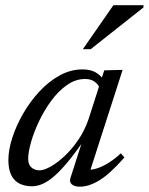

<svg xmlns="http://www.w3.org/2000/svg" viewBox="-20 -692 560 722"><path d="M245 -23 297 -185H310Q272 -129 241.8 -91.5Q211.5 -54 186.8 -32Q162 -10 141 -0.8Q120 8.5 100.5 8.5Q73.5 8.5 53.5 -1.5Q33.5 -11.5 22.5 -33.2Q11.5 -55 11.5 -90Q11.5 -128 26.2 -173.8Q41 -219.5 67 -264.8Q93 -310 128 -347.8Q163 -385.5 204.2 -408.2Q245.5 -431 290 -431Q319 -431 338 -420.8Q357 -410.5 372.5 -389.5L353.5 -363Q349 -375.5 335.2 -385.2Q321.5 -395 300 -395Q264.5 -395 232.2 -372.5Q200 -350 173.2 -313.8Q146.5 -277.5 127 -236.5Q107.5 -195.5 96.8 -157.8Q86 -120 86 -94.5Q86 -73 98.2 -62.2Q110.5 -51.5 129 -51.5Q145.5 -51.5 170.8 -65.8Q196 -80 223.2 -105.5Q250.5 -131 274.5 -166.2Q298.5 -201.5 312.5 -242.5L372 -427.5L431 -429H441L314.5 -36L306 -54.5Q322 -52 343.5 -58.5Q365 -65 388.5 -79.8Q412 -94.5 434.5 -115.5L448 -100Q394 -38.5 354.2 -14.2Q314.5 10 281 10Q259.5 10 249.8 1Q240 -8 245 -23ZM291.5 -507 406.5 -672.5H519.5V-664L321 -507Z"/></svg>

Font: Newsreader 20pt
Style: Italic
Weight: 400
Italic angle: -17°
Version: Version 1.003